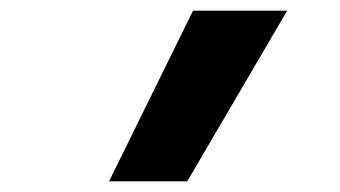

<svg xmlns="http://www.w3.org/2000/svg" viewBox="-20 -792 640 361"><path d="M185 -451 343 -772H520L332 -451Z"/></svg>

Font: Iosevka Slab HvExObl
Style: Regular
Weight: 900
Width: 7
Italic angle: -9°
Monospace: yes
Designer: Belleve Invis
Foundry: Belleve Invis
Version: Version 11.1.1; ttfautohint (v1.8.3)